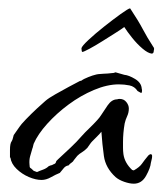

<svg xmlns="http://www.w3.org/2000/svg" viewBox="-20 -432 391 462"><path d="M302 10Q292 10 279 5.5Q266 1 258 -6Q234 -28 230 -56.5Q226 -85 224 -115Q220 -110 213.5 -103.5Q207 -97 202 -92Q199 -89 196 -84.5Q193 -80 190 -76Q183 -69 177 -65.5Q171 -62 166 -57Q164 -55 158 -47Q156 -43 152 -40.5Q148 -38 145 -34Q138 -33 133.5 -27.5Q129 -22 124 -16Q114 -12 102.5 -5.5Q91 1 80 1Q66 1 49.5 -6Q33 -13 20 -25.5Q7 -38 5 -53H4V-71Q4 -87 8 -92Q10 -95 11 -99.5Q12 -104 13 -107L27 -127Q30 -132 42.5 -145Q55 -158 69 -171Q83 -184 89 -189Q97 -196 113 -205Q129 -214 145.5 -223Q162 -232 172 -237L176 -238Q181 -242 192.5 -246.5Q204 -251 209 -252Q215 -254 228 -254.5Q241 -255 248 -256Q254 -256 258 -258L279 -252Q290 -251 305 -242Q320 -233 321 -219Q323 -212 320 -208L311 -213Q304 -224 291.5 -226.5Q279 -229 266 -229Q238 -229 206 -215.5Q174 -202 145 -180.5Q116 -159 93.5 -134Q71 -109 61 -86Q60 -83 59.5 -80Q59 -77 58 -75Q55 -65 52.5 -56Q50 -47 51 -36Q51 -29 53 -28Q55 -27 61 -21L69 -18L76 -21L84 -24Q92 -27 97 -32Q101 -34 104 -34.5Q107 -35 107 -36Q114 -38 114.5 -41.5Q115 -45 120 -49Q135 -63 149.5 -76.5Q164 -90 177 -105Q184 -113 194.5 -123Q205 -133 214 -143Q217 -146 219.5 -149.5Q222 -153 224 -156Q229 -164 239 -178.5Q249 -193 262 -193Q264 -194 268 -194Q278 -194 284 -186.5Q290 -179 290 -171Q290 -161 286 -152.5Q282 -144 280 -135Q276 -112 276 -90Q276 -83 276 -76Q276 -69 277 -61Q280 -40 298 -23L302 -22Q316 -30 321.5 -38Q327 -46 337 -58Q337 -58 339 -59.5Q341 -61 342 -61Q346 -61 346 -57V-56Q346 -52 345 -48.5Q344 -45 343 -40Q342 -28 331.5 -9Q321 10 302 10ZM345 -303Q336 -304 323 -315Q310 -326 298 -341Q286 -356 279 -367Q274 -363 259 -353.5Q244 -344 226.5 -333Q209 -322 195 -314.5Q181 -307 178 -307Q177 -307 176.5 -310.5Q176 -314 176 -316Q177 -321 193 -336Q209 -351 230.5 -368Q252 -385 270 -398Q288 -411 293 -412L295 -409Q313 -382 323.5 -362Q334 -342 349 -319Q352 -316 350 -310Q350 -303 345 -303Z"/></svg>

Font: Qwitcher Grypen
Style: Bold
Weight: 700
Designer: Robert E. Leuschke
Foundry: Robert E. Leuschke
Version: Version 1.100; ttfautohint (v1.8.3)